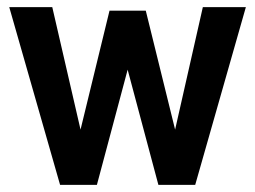

<svg xmlns="http://www.w3.org/2000/svg" viewBox="-20 -520 718 540"><path d="M149 0 6 -500H127L206.5 -155.5L288 -490H390L472.5 -155.5L550.5 -500H671.5L529 0H425.5L339 -324L252.5 0Z"/></svg>

Font: Cabin
Style: Bold
Weight: 700
Width: 4
Designer: Pablo Impallari
Foundry: Pablo Impallari. http://www.impallari.com Igino Marini. http://www.ikern.com
Version: Version 3.001